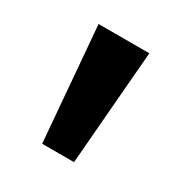

<svg xmlns="http://www.w3.org/2000/svg" viewBox="-84 -847 398 420"><g transform="rotate(30 115.0 -637.5)"><path d="M155.5 -493.2H75L50.9 -781.8H179.1Z"/></g></svg>

Font: Spartan MB
Style: Bold
Weight: 700
Designer: Matt Bailey, Mirko Velimirovic
Foundry: Matt Bailey
Version: Version 1.005